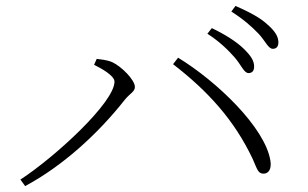

<svg xmlns="http://www.w3.org/2000/svg" viewBox="-20 -725 1040 649"><path d="M774 -530C796 -504 805 -478 820 -478C832 -478 839 -485 839 -500C839 -520 828 -537 802 -562C780 -583 744 -607 696 -630L681 -611C723 -584 752 -555 774 -530ZM855 -610C877 -586 887 -560 902 -560C914 -560 921 -567 921 -582C921 -601 910 -620 883 -643C861 -664 824 -684 776 -705L762 -686C804 -659 830 -636 855 -610ZM298 -506C320 -495 367 -470 367 -449C367 -379 167 -195 49 -118L65 -96C190 -163 309 -270 402 -388C419 -409 436 -415 436 -431C436 -455 390 -501 359 -515C340 -523 320 -524 307 -526ZM871 -138C886 -138 899 -151 894 -182C876 -294 713 -450 582 -530L565 -508C683 -417 772 -319 834 -188C850 -152 852 -138 871 -138Z"/></svg>

Font: Noto Serif CJK SC ExtraLight
Style: Regular
Weight: 200
Designer: Ryoko NISHIZUKA 西塚涼子 (kana & ideographs); Frank Grießhammer (Latin, Greek & Cyrillic); Wenlong ZHANG 张文龙 (bopomofo); San
Foundry: Adobe
Version: Version 2.001;hotconv 1.1.0;makeotfexe 2.6.0